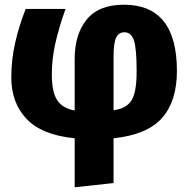

<svg xmlns="http://www.w3.org/2000/svg" viewBox="-20 -571 801 815"><path d="M297 224V16Q157 2 92.5 -66.5Q28 -135 28 -241Q28 -318 44.5 -390Q61 -462 89 -533H258Q228 -447 214 -383Q200 -319 200 -255Q200 -180 223 -145.5Q246 -111 297 -102V-321Q297 -425 348 -488Q399 -551 506 -551Q731 -551 731 -270Q731 -142 668 -70.5Q605 1 462 16V206ZM462 -103Q516 -110 538 -144.5Q560 -179 560 -268Q560 -365 548.5 -399.5Q537 -434 508 -434Q484 -434 473 -411.5Q462 -389 462 -328Z"/></svg>

Font: Trujillo ExtraBold
Style: Regular
Weight: 800
Designer: Fira Sans original fonts by bBox Type GmbH, Carrois Corporate GbR, & Edenspiekermann AG / Changes by Cristiano Sobral
Foundry: Fira Sans original fonts by bBox Type GmbH, Carrois Corporate GbR, & Edenspiekermann AG / Changes by Cristiano Sobral
Version: Version 4.301;July 28, 2020;FontCreator 13.0.0.2655 64-bit